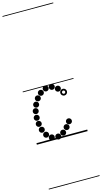

<svg xmlns="http://www.w3.org/2000/svg" viewBox="-252 -1391 1019 1916"><g transform="rotate(-15 257.0 -433.0)"><path d="M342.1 -456Q329.5 -456 320.8 -464.7Q312 -473.4 312 -485.9Q312 -498.5 320.7 -507.2Q329.4 -516 341.9 -516Q354.5 -516 363.2 -507.3Q372 -498.6 372 -486.1Q372 -473.5 363.3 -464.8Q354.6 -456 342.1 -456ZM288.1 -489Q275.5 -489 266.8 -497.7Q258 -506.4 258 -518.9Q258 -531.5 266.7 -540.2Q275.4 -549 287.9 -549Q300.5 -549 309.2 -540.3Q318 -531.6 318 -519.1Q318 -506.5 309.3 -497.8Q300.6 -489 288.1 -489ZM225.1 -489.5Q212.5 -489.5 203.8 -498.2Q195 -506.9 195 -519.4Q195 -532 203.7 -540.8Q212.4 -549.5 224.9 -549.5Q237.5 -549.5 246.2 -540.8Q255 -532.1 255 -519.6Q255 -507 246.3 -498.2Q237.6 -489.5 225.1 -489.5ZM167.6 -460Q155 -460 146.2 -468.7Q137.5 -477.4 137.5 -489.9Q137.5 -502.5 146.2 -511.2Q154.9 -520 167.4 -520Q180 -520 188.8 -511.3Q197.5 -502.6 197.5 -490.1Q197.5 -477.5 188.8 -468.8Q180.1 -460 167.6 -460ZM124.1 -414.5Q111.5 -414.5 102.8 -423.2Q94 -431.9 94 -444.4Q94 -457 102.7 -465.8Q111.4 -474.5 123.9 -474.5Q136.5 -474.5 145.2 -465.8Q154 -457.1 154 -444.6Q154 -432 145.3 -423.2Q136.6 -414.5 124.1 -414.5ZM91.6 -358Q79 -358 70.2 -366.7Q61.5 -375.4 61.5 -387.9Q61.5 -400.5 70.2 -409.2Q78.9 -418 91.4 -418Q104 -418 112.8 -409.3Q121.5 -400.6 121.5 -388.1Q121.5 -375.5 112.8 -366.8Q104.1 -358 91.6 -358ZM70.6 -296.5Q58 -296.5 49.2 -305.2Q40.5 -313.9 40.5 -326.4Q40.5 -339 49.2 -347.8Q57.9 -356.5 70.4 -356.5Q83 -356.5 91.8 -347.8Q100.5 -339.1 100.5 -326.6Q100.5 -314 91.8 -305.2Q83.1 -296.5 70.6 -296.5ZM63.1 -230Q50.5 -230 41.8 -238.7Q33 -247.4 33 -259.9Q33 -272.5 41.7 -281.2Q50.4 -290 62.9 -290Q75.5 -290 84.2 -281.3Q93 -272.6 93 -260.1Q93 -247.5 84.3 -238.8Q75.6 -230 63.1 -230ZM67.1 -166Q54.5 -166 45.8 -174.7Q37 -183.4 37 -195.9Q37 -208.5 45.7 -217.2Q54.4 -226 66.9 -226Q79.5 -226 88.2 -217.3Q97 -208.6 97 -196.1Q97 -183.5 88.3 -174.8Q79.6 -166 67.1 -166ZM81.1 -101.5Q68.5 -101.5 59.8 -110.2Q51 -118.9 51 -131.4Q51 -144 59.7 -152.8Q68.4 -161.5 80.9 -161.5Q93.5 -161.5 102.2 -152.8Q111 -144.1 111 -131.6Q111 -119 102.3 -110.2Q93.6 -101.5 81.1 -101.5ZM110.1 -42.5Q97.5 -42.5 88.8 -51.2Q80 -59.9 80 -72.4Q80 -85 88.7 -93.8Q97.4 -102.5 109.9 -102.5Q122.5 -102.5 131.2 -93.8Q140 -85.1 140 -72.6Q140 -60 131.3 -51.2Q122.6 -42.5 110.1 -42.5ZM157.6 -2Q145 -2 136.2 -10.7Q127.5 -19.4 127.5 -31.9Q127.5 -44.5 136.2 -53.2Q144.9 -62 157.4 -62Q170 -62 178.8 -53.3Q187.5 -44.6 187.5 -32.1Q187.5 -19.5 178.8 -10.8Q170.1 -2 157.6 -2ZM222.6 6.5Q210 6.5 201.2 -2.2Q192.5 -10.9 192.5 -23.4Q192.5 -36 201.2 -44.8Q209.9 -53.5 222.4 -53.5Q235 -53.5 243.8 -44.8Q252.5 -36.1 252.5 -23.6Q252.5 -11 243.8 -2.2Q235.1 6.5 222.6 6.5ZM279.6 -18.5Q267 -18.5 258.2 -27.2Q249.5 -35.9 249.5 -48.4Q249.5 -61 258.2 -69.8Q266.9 -78.5 279.4 -78.5Q292 -78.5 300.8 -69.8Q309.5 -61.1 309.5 -48.6Q309.5 -36 300.8 -27.2Q292.1 -18.5 279.6 -18.5ZM327.1 -63Q314.5 -63 305.8 -71.7Q297 -80.4 297 -92.9Q297 -105.5 305.7 -114.2Q314.4 -123 326.9 -123Q339.5 -123 348.2 -114.3Q357 -105.6 357 -93.1Q357 -80.5 348.3 -71.8Q339.6 -63 327.1 -63ZM364.6 -113Q352 -113 343.2 -121.7Q334.5 -130.4 334.5 -142.9Q334.5 -155.5 343.2 -164.2Q351.9 -173 364.4 -173Q377 -173 385.8 -164.3Q394.5 -155.6 394.5 -143.1Q394.5 -130.5 385.8 -121.8Q377.1 -113 364.6 -113ZM388.7 -403Q374.5 -403 364.2 -413.2Q354 -423.3 354 -437.7Q354 -452 364.2 -462Q374.3 -472 388.7 -472Q403 -472 413 -461.9Q423 -451.9 423 -437.7Q423 -423.5 412.9 -413.2Q402.9 -403 388.7 -403ZM388.8 -421Q395.5 -421 400.2 -425.9Q405 -430.8 405 -437.5Q405 -444.5 400.2 -449.2Q395.4 -454 388.5 -454Q382 -454 377 -449.2Q372 -444.5 372 -437.5Q372 -430.8 377 -425.9Q382 -421 388.8 -421ZM-5 455H519.5V463H-5ZM-5 -16H519.5V0H-5ZM-5 -549H519.5V-541H-5ZM-5 -1329H519.5V-1321H-5Z"/></g></svg>

Font: Edu SA Dotted Guide
Style: Regular
Weight: 400
Designer: Tina and Corey Anderson, Eben Sorkin, Mirko Velimirovic
Foundry: Google for Education
Version: Version 2.000